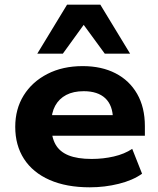

<svg xmlns="http://www.w3.org/2000/svg" viewBox="-20 -788 676 819"><path d="M363 11Q263 11 191.5 -20.5Q120 -52 82.5 -110Q45 -168 45 -247Q45 -323 81 -381Q117 -439 182 -472.5Q247 -506 333 -506Q413 -506 472.5 -475.5Q532 -445 565 -387.5Q598 -330 598 -250V-209H177V-297H479L462 -280Q461 -339 429 -369Q397 -399 337 -399Q293 -399 262.5 -383Q232 -367 215.5 -337Q199 -307 199 -264V-253Q199 -204 216.5 -172.5Q234 -141 272 -125.5Q310 -110 371 -110Q420 -110 465.5 -120.5Q511 -131 544 -153L586 -47Q547 -19 487 -4Q427 11 363 11ZM139 -559 266 -768H408L535 -559H427L337 -682L248 -559Z"/></svg>

Font: Nunito Sans 10pt SemiExpanded ExtraBold
Style: Regular
Weight: 800
Width: 6
Designer: Vernon Adams
Foundry: Vernon Adams
Version: Version 3.101;gftools[0.9.27]